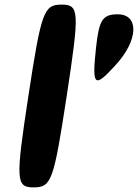

<svg xmlns="http://www.w3.org/2000/svg" viewBox="-20 -862 598 832"><path d="M396 -654C378 -487 389 -479 480 -579C580 -687 584 -800 490 -800C424 -800 409 -775 396 -654ZM103 -446C47 -79 49 -50 126 -50C203 -50 213 -79 269 -446C325 -813 324 -842 247 -842C170 -842 159 -813 103 -446Z"/></svg>

Font: Hussar Skorodowane
Style: Ky
Weight: 700
Foundry: Cannot Into Space Fonts
Version: Version 0.892